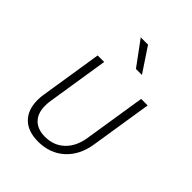

<svg xmlns="http://www.w3.org/2000/svg" viewBox="-221 -909 1043 1043"><g transform="rotate(45 300.0 -387.5)"><path d="M91 -148Q91 -173 95 -194L151 -550H201L145 -194Q142 -173 142 -155Q142 -98 173 -66.5Q204 -35 261 -35Q328 -35 372.5 -77Q417 -119 429 -194L485 -550H535L479 -194Q464 -99 403.5 -44.5Q343 10 253 10Q175 10 133 -31.5Q91 -73 91 -148ZM396 -645H350L247 -785H303Z"/></g></svg>

Font: JetBrains Mono Extra Light
Style: Italic
Weight: 200
Italic angle: -9°
Monospace: yes
Designer: Philipp Nurullin, Konstantin Bulenkov
Foundry: JetBrains
Version: 2.002